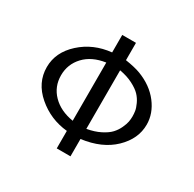

<svg xmlns="http://www.w3.org/2000/svg" viewBox="-152 -855 1027 1017"><g transform="rotate(30 361.0 -347.0)"><path d="M55 -347Q55 -438 131 -507Q207 -576 316 -587V-694H400V-588Q459 -579 493 -566Q574 -535 620 -475Q666 -415 666 -347Q666 -260 594.5 -191Q523 -122 400 -106V0H316V-107Q212 -117 133.5 -184.5Q55 -252 55 -347ZM142 -347Q142 -278 189 -230Q236 -182 316 -169V-525Q234 -513 188 -464Q142 -415 142 -347ZM400 -168Q446 -176 480.5 -193.5Q515 -211 533 -230.5Q551 -250 562 -274Q573 -298 576 -314.5Q579 -331 579 -347Q579 -363 576.5 -379.5Q574 -396 563 -420Q552 -444 534 -463Q516 -482 481 -500Q446 -518 400 -526Z"/></g></svg>

Font: CMU Sans Serif
Style: Medium
Weight: 500
Version: Version 0.7.0